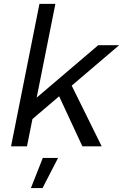

<svg xmlns="http://www.w3.org/2000/svg" viewBox="-20 -762 640 1000"><path d="M185.5 -742H268.5L171 -253.5L491.5 -526.5H600.5L353.5 -316L509.5 0H409L288 -260.5L149 -142L120.5 0H37.5ZM141 217.5 203 60.5H282.5L201.5 217.5Z"/></svg>

Font: Argentum Sans Light
Style: Italic
Weight: 300
Italic angle: -11.3°
Designer: Julieta Ulanovsky (font), Owen Earl (portions from Jones font), Cristiano Sobral (main changes and remaster)
Foundry: Julieta Ulanovsky (font), Owen Earl (portions from Jones font), Cristiano Sobral (main changes and remaster)
Version: Version 3.127